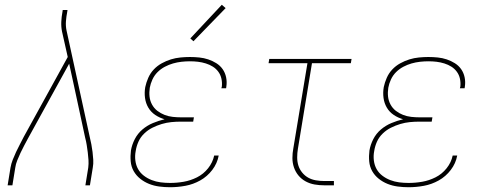

<svg xmlns="http://www.w3.org/2000/svg" viewBox="-20 -777 2040 805"><path d="M12 0 24 -74Q27 -91 33.5 -107.5Q40 -124 47.5 -140Q55 -156 63.5 -172Q72 -188 80 -204L264 -538L240 -645Q236 -665 237 -686Q238 -707 242 -728L243 -735H263L262 -728Q258 -708 256.5 -688Q255 -668 259 -649L356 -204Q360 -188 363 -172Q366 -156 368 -140Q370 -124 371 -107Q372 -90 369 -74L357 0H338L350 -74Q352 -90 351 -106Q350 -122 348 -138Q346 -154 343.5 -169.5Q341 -185 337 -200L289 -423L270 -510L97 -196Q89 -181 81 -166Q73 -151 66 -136Q59 -121 52.5 -105Q46 -89 44 -74L32 0Z M693 8Q670 8 647.5 5Q625 2 605 -6Q585 -14 568 -27.5Q551 -41 540.5 -59.5Q530 -78 528 -100.5Q526 -123 529 -146Q533 -170 545 -193.5Q557 -217 577 -234Q597 -251 621 -261Q645 -271 670 -277Q649 -283 631 -295Q613 -307 602 -325.5Q591 -344 588 -366.5Q585 -389 589 -412Q593 -431 601.5 -450.5Q610 -470 624.5 -485.5Q639 -501 658 -511.5Q677 -522 696.5 -528Q716 -534 736.5 -536Q757 -538 776 -538Q796 -538 815.5 -536Q835 -534 853 -528Q871 -522 887 -512Q903 -502 913.5 -487Q924 -472 928 -453Q932 -434 929 -414Q929 -412 928.5 -410.5Q928 -409 928 -407H908Q909 -408 909 -410Q909 -412 910 -413Q912 -430 908.5 -446.5Q905 -463 895.5 -476Q886 -489 872.5 -497.5Q859 -506 843 -511Q827 -516 810.5 -518Q794 -520 776 -520Q759 -520 741 -518Q723 -516 705.5 -511Q688 -506 671 -497Q654 -488 640.5 -474.5Q627 -461 619 -443.5Q611 -426 608 -409Q605 -390 607 -372Q609 -354 617.5 -338.5Q626 -323 639.5 -312.5Q653 -302 669.5 -295.5Q686 -289 704 -287Q722 -285 741 -285H793L790 -267H738Q718 -267 698 -265Q678 -263 658 -257Q638 -251 619 -241.5Q600 -232 584.5 -217Q569 -202 560.5 -183Q552 -164 549 -144Q545 -124 547.5 -104Q550 -84 559 -68Q568 -52 583 -40.5Q598 -29 616 -22Q634 -15 653.5 -12.5Q673 -10 693 -10Q722 -10 750.5 -15Q779 -20 806 -33.5Q833 -47 852.5 -71.5Q872 -96 878 -125H897Q891 -92 870 -64.5Q849 -37 819.5 -20.5Q790 -4 757.5 2Q725 8 693 8ZM791 -604 778 -616 910 -757 926 -743Z M1340 0Q1319 0 1299 -3.5Q1279 -7 1261.5 -16.5Q1244 -26 1231.5 -41Q1219 -56 1212.5 -75Q1206 -94 1206 -114.5Q1206 -135 1210 -156L1269 -512H1106L1109 -530H1454L1451 -512H1288L1229 -153Q1226 -135 1226 -117Q1226 -99 1231 -83Q1236 -67 1247 -53.5Q1258 -40 1272.5 -32Q1287 -24 1304.5 -21Q1322 -18 1340 -18H1380V0Z M1693 8Q1670 8 1647.5 5Q1625 2 1605 -6Q1585 -14 1568 -27.5Q1551 -41 1540.5 -59.5Q1530 -78 1528 -100.5Q1526 -123 1529 -146Q1533 -170 1545 -193.5Q1557 -217 1577 -234Q1597 -251 1621 -261Q1645 -271 1670 -277Q1649 -283 1631 -295Q1613 -307 1602 -325.5Q1591 -344 1588 -366.5Q1585 -389 1589 -412Q1593 -431 1601.5 -450.5Q1610 -470 1624.5 -485.5Q1639 -501 1658 -511.5Q1677 -522 1696.5 -528Q1716 -534 1736.5 -536Q1757 -538 1776 -538Q1796 -538 1815.5 -536Q1835 -534 1853 -528Q1871 -522 1887 -512Q1903 -502 1913.5 -487Q1924 -472 1928 -453Q1932 -434 1929 -414Q1929 -412 1928.5 -410.5Q1928 -409 1928 -407H1908Q1909 -408 1909 -410Q1909 -412 1910 -413Q1912 -430 1908.5 -446.5Q1905 -463 1895.5 -476Q1886 -489 1872.5 -497.5Q1859 -506 1843 -511Q1827 -516 1810.5 -518Q1794 -520 1776 -520Q1759 -520 1741 -518Q1723 -516 1705.5 -511Q1688 -506 1671 -497Q1654 -488 1640.5 -474.5Q1627 -461 1619 -443.5Q1611 -426 1608 -409Q1605 -390 1607 -372Q1609 -354 1617.5 -338.5Q1626 -323 1639.5 -312.5Q1653 -302 1669.5 -295.5Q1686 -289 1704 -287Q1722 -285 1741 -285H1793L1790 -267H1738Q1718 -267 1698 -265Q1678 -263 1658 -257Q1638 -251 1619 -241.5Q1600 -232 1584.5 -217Q1569 -202 1560.5 -183Q1552 -164 1549 -144Q1545 -124 1547.5 -104Q1550 -84 1559 -68Q1568 -52 1583 -40.5Q1598 -29 1616 -22Q1634 -15 1653.5 -12.5Q1673 -10 1693 -10Q1722 -10 1750.5 -15Q1779 -20 1806 -33.5Q1833 -47 1852.5 -71.5Q1872 -96 1878 -125H1897Q1891 -92 1870 -64.5Q1849 -37 1819.5 -20.5Q1790 -4 1757.5 2Q1725 8 1693 8Z"/></svg>

Font: Iosevka Curly Slab ThObl
Style: Regular
Weight: 100
Italic angle: -9°
Monospace: yes
Designer: Belleve Invis
Foundry: Belleve Invis
Version: Version 11.0.0; ttfautohint (v1.8.3)